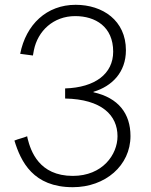

<svg xmlns="http://www.w3.org/2000/svg" viewBox="-20 -766 629 799"><path d="M117 -535 121 -557C137 -637 202 -699 293 -699C377 -699 451 -655 451 -551C451 -459 376 -402 251 -398V-356C404 -353 469 -286 469 -199C469 -123 407 -34 283 -34C142 -34 108 -138 95 -189L93 -199C77 -192 56 -188 40 -181C67 -93 118 13 283 13C418 13 523 -77 523 -200C523 -293 473 -359 369 -382V-384C446 -407 504 -465 504 -557C504 -681 407 -746 295 -746C174 -746 88 -664 64 -542Z"/></svg>

Font: Spoqa Han Sans Neo Light
Style: Regular
Weight: 300
Designer: [Spoqa Han Sans Neo] Dong-huui Kim ___ Younghwa Kang ___ Yujin Lee ___ [Noto Sans] Ryoko NISHIZUKA ____ (kana & ideograp
Foundry: Spoqa (http://www.spoqa-han-sans.com)
Version: Version 1.100;hotconv 1.0.109;makeotfexe 2.5.65596